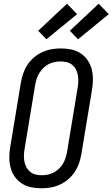

<svg xmlns="http://www.w3.org/2000/svg" viewBox="-20 -1003 604 1031"><path d="M204 8Q175 8 147.5 2.5Q120 -3 97.5 -17.5Q75 -32 59.5 -54Q44 -76 37 -102.5Q30 -129 30 -157.5Q30 -186 35 -214L92 -559Q96 -584 104.5 -608.5Q113 -633 127.5 -655Q142 -677 162.5 -694.5Q183 -712 207 -723Q231 -734 256 -738.5Q281 -743 305 -743Q334 -743 361.5 -737.5Q389 -732 411.5 -717.5Q434 -703 449.5 -681Q465 -659 472 -632.5Q479 -606 479 -577.5Q479 -549 474 -521L417 -176Q413 -151 404.5 -126.5Q396 -102 381.5 -80Q367 -58 346.5 -40.5Q326 -23 302.5 -12Q279 -1 253.5 3.5Q228 8 204 8ZM205 -62Q221 -62 237.5 -65.5Q254 -69 269 -77Q284 -85 297 -97.5Q310 -110 318.5 -124.5Q327 -139 332 -155Q337 -171 340 -187L397 -532Q400 -549 400.5 -566.5Q401 -584 398 -600Q395 -616 387.5 -630.5Q380 -645 367.5 -655Q355 -665 338.5 -669Q322 -673 304 -673Q288 -673 271.5 -669.5Q255 -666 240 -658Q225 -650 212.5 -637.5Q200 -625 191 -610.5Q182 -596 177 -580Q172 -564 169 -548L112 -203Q109 -186 108.5 -168.5Q108 -151 111 -135Q114 -119 122 -104.5Q130 -90 142.5 -80Q155 -70 171 -66Q187 -62 205 -62ZM399 -792 355 -838 510 -983 564 -927ZM229 -792 185 -838 340 -983 394 -927Z"/></svg>

Font: Iosevka SS04
Style: Italic
Weight: 400
Italic angle: -9°
Monospace: yes
Designer: Belleve Invis
Foundry: Belleve Invis
Version: Version 19.0.0; ttfautohint (v1.8.4)